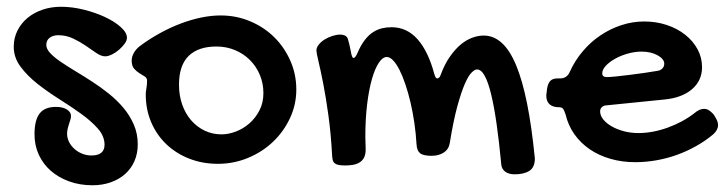

<svg xmlns="http://www.w3.org/2000/svg" viewBox="-20 -444 2163 573"><path d="M162.1 -423.8Q194.8 -423.8 229.5 -415.3Q264.2 -406.7 293 -393.3Q321.8 -379.9 340.3 -363.3Q358.9 -346.7 358.9 -331.1Q358.9 -323.2 352.1 -313.7Q345.2 -304.2 335.4 -295.7Q325.7 -287.1 314.2 -281.5Q302.7 -275.9 293.9 -275.9Q282.2 -275.9 267.8 -285.6Q253.4 -295.4 236.1 -307.4Q218.8 -319.3 198.2 -329.1Q177.7 -338.9 153.8 -338.9Q138.2 -338.9 128.2 -331.3Q118.2 -323.7 118.2 -310.1Q118.2 -297.9 129.9 -285.4Q141.6 -272.9 160.9 -259.8Q180.2 -246.6 204.6 -231.9Q229 -217.3 254.6 -200.7Q280.3 -184.1 304.7 -164.6Q329.1 -145 348.4 -122.1Q367.7 -99.1 379.4 -72Q391.1 -44.9 391.1 -13.2Q391.1 14.2 381.3 36.6Q371.6 59.1 353.5 75.2Q335.4 91.3 310.5 100.1Q285.6 108.9 255.9 108.9Q218.3 108.9 186.5 97.4Q154.8 85.9 131.8 65.9Q108.9 45.9 95.9 18.1Q83 -9.8 83 -43Q83 -85.9 98.4 -105.5Q113.8 -125 147 -125Q167.5 -125 179.7 -117.2Q191.9 -109.4 191.9 -98.1Q191.9 -92.3 189.9 -86.2Q188 -80.1 185.8 -73.5Q183.6 -66.9 181.9 -59.6Q180.2 -52.2 180.2 -44.9Q180.2 -32.2 186 -20.5Q191.9 -8.8 201.9 0.2Q211.9 9.3 225.1 14.6Q238.3 20 252.9 20Q292 20 292 -12.2Q292 -37.6 272 -60.3Q252 -83 221.7 -104.7Q191.4 -126.5 156.5 -148.4Q121.6 -170.4 91.3 -194.3Q61 -218.3 41 -245.4Q21 -272.5 21 -304.2Q21 -330.6 32 -352.5Q43 -374.5 62 -390.4Q81.1 -406.2 106.7 -415Q132.3 -423.8 162.1 -423.8Z M415 -162.1Q415 -170.4 417 -180.7Q418.9 -190.9 418.9 -203.1Q418.9 -211.4 411.9 -215.8Q404.8 -220.2 396 -225.6Q387.2 -231 380.1 -239.3Q373 -247.6 373 -263.2Q373 -274.4 379.2 -285.6Q385.3 -296.9 397 -306.2Q425.8 -327.6 456.8 -344.7Q487.8 -361.8 518.8 -373.5Q549.8 -385.3 580.1 -391.6Q610.4 -397.9 638.2 -397.9Q685.1 -397.9 726.3 -380.6Q767.6 -363.3 798.1 -333.3Q828.6 -303.2 846.4 -262.9Q864.3 -222.7 864.3 -176.8Q864.3 -131.8 845.5 -91.6Q826.7 -51.3 794.9 -21Q763.2 9.3 720.5 27.1Q677.7 44.9 630.4 44.9Q584 44.9 544.4 29.3Q504.9 13.7 476.1 -13.9Q447.3 -41.5 431.2 -79.3Q415 -117.2 415 -162.1ZM641.1 -43Q661.6 -43 683.6 -51.3Q705.6 -59.6 723.9 -75.4Q742.2 -91.3 754.2 -114.3Q766.1 -137.2 766.1 -166Q766.1 -195.3 755.4 -220.7Q744.6 -246.1 725.8 -264.9Q707 -283.7 681.4 -294.4Q655.8 -305.2 626 -305.2Q571.8 -305.2 543 -277.1Q514.2 -249 514.2 -190.9Q514.2 -159.2 523.7 -132.1Q533.2 -105 550.3 -85.2Q567.4 -65.4 590.6 -54.2Q613.8 -43 641.1 -43Z M971.2 21Q967.8 -43.9 960.2 -98.9Q952.6 -153.8 944.6 -194.8Q936.5 -235.8 930.4 -261.2Q924.3 -286.6 924.3 -293Q924.3 -302.2 931.4 -311Q938.5 -319.8 949.2 -326.4Q960 -333 972.4 -336.9Q984.9 -340.8 995.1 -340.8Q1003.4 -340.8 1009.5 -337.9Q1015.6 -335 1018.1 -328.1Q1020.5 -319.8 1022.7 -310.8Q1024.9 -301.8 1027.3 -289.1Q1030.3 -271 1035.2 -271Q1040.5 -271 1047.4 -287.1Q1057.1 -309.6 1068.4 -324.2Q1079.6 -338.9 1092.5 -347.4Q1105.5 -356 1119.4 -359.4Q1133.3 -362.8 1148.4 -362.8Q1194.3 -362.8 1226.3 -326.7Q1258.3 -290.5 1276.4 -222.2Q1278.8 -214.4 1280.8 -212.2Q1282.7 -210 1285.2 -210Q1287.6 -210 1290.3 -212.2Q1293 -214.4 1295.4 -221.2Q1307.1 -252.9 1322.8 -275.1Q1338.4 -297.4 1355.2 -311.3Q1372.1 -325.2 1389.6 -331.5Q1407.2 -337.9 1423.3 -337.9Q1453.1 -337.9 1477.3 -316.2Q1501.5 -294.4 1520.3 -249.3Q1539.1 -204.1 1553 -135Q1566.9 -65.9 1576.2 28.8Q1576.2 55.2 1560.1 65.7Q1543.9 76.2 1516.1 76.2Q1498 76.2 1487.8 68.4Q1477.5 60.5 1476.1 47.9Q1469.7 -20 1462.2 -73Q1454.6 -126 1445.8 -162.4Q1437 -198.7 1426.5 -217.8Q1416 -236.8 1403.3 -236.8Q1397 -236.8 1387.5 -227.5Q1377.9 -218.3 1367.2 -193.6Q1356.4 -168.9 1344.7 -126.2Q1333 -83.5 1322.3 -17.1Q1319.3 1.5 1304.4 11.2Q1289.6 21 1268.1 21Q1243.2 21 1233.6 13.2Q1224.1 5.4 1223.1 -13.2Q1221.2 -45.4 1216.6 -77.4Q1211.9 -109.4 1205.1 -138.4Q1198.2 -167.5 1189.9 -192.1Q1181.6 -216.8 1172.4 -235.1Q1163.1 -253.4 1153.3 -263.7Q1143.6 -273.9 1134.3 -273.9Q1122.1 -273.9 1110.6 -256.8Q1099.1 -239.7 1090.1 -208.5Q1081.1 -177.2 1075.7 -133.3Q1070.3 -89.4 1070.3 -35.2Q1070.3 -25.9 1070.8 -16.8Q1071.3 -7.8 1071.3 2Q1071.3 16.6 1066.7 25.9Q1062 35.2 1053.5 40.5Q1044.9 45.9 1033.7 47.9Q1022.5 49.8 1009.3 49.8Q997.1 49.8 989.7 48.1Q982.4 46.4 978.5 43Q974.6 39.6 973.1 33.9Q971.7 28.3 971.2 21Z M2053.2 -106.9Q2067.4 -119.1 2081.1 -119.1Q2088.9 -119.1 2095.2 -115.2Q2101.6 -111.3 2109.4 -103Q2116.7 -91.8 2119.9 -84.7Q2123 -77.6 2123 -70.8Q2123 -56.2 2108.4 -43Q2085 -23.4 2057.6 -8.1Q2030.3 7.3 2000.5 18.1Q1970.7 28.8 1939 34.4Q1907.2 40 1876 40Q1836.4 40 1801.8 30Q1767.1 20 1740 1.5Q1712.9 -17.1 1694.3 -43.2Q1675.8 -69.3 1668 -102.1Q1663.6 -115.7 1659.9 -119.9Q1656.2 -124 1647.9 -124Q1629.9 -124 1620.1 -132.8Q1610.4 -141.6 1610.4 -158.2Q1610.4 -165 1611.3 -167L1612.3 -176.8Q1614.7 -194.3 1621.8 -202.1Q1628.9 -210 1644 -210H1651.4Q1671.9 -210 1680.2 -229Q1695.3 -262.7 1718.8 -290.5Q1742.2 -318.4 1771.5 -338.1Q1800.8 -357.9 1834.2 -368.9Q1867.7 -379.9 1902.3 -379.9Q1938.5 -379.9 1970 -369.4Q2001.5 -358.9 2024.9 -340.3Q2048.3 -321.8 2061.8 -296.9Q2075.2 -272 2075.2 -243.2Q2075.2 -223.1 2067.4 -206.5Q2059.6 -189.9 2044.9 -177.5Q2030.3 -165 2009.5 -157.2Q1988.8 -149.4 1962.4 -147L1793 -129.9Q1783.2 -129.9 1777.1 -125Q1771 -120.1 1771 -111.8Q1771 -99.1 1780.5 -87.4Q1790 -75.7 1805.9 -66.7Q1821.8 -57.6 1842.5 -52.2Q1863.3 -46.9 1885.3 -46.9Q1906.2 -46.9 1928.5 -51Q1950.7 -55.2 1972.4 -63Q1994.1 -70.8 2014.6 -81.8Q2035.2 -92.8 2053.2 -106.9ZM1944.3 -232.9Q1951.7 -234.4 1957 -240Q1962.4 -245.6 1962.4 -253.9Q1962.4 -261.2 1957 -267.6Q1951.7 -273.9 1942.4 -279.1Q1933.1 -284.2 1920.9 -287.1Q1908.7 -290 1895 -290Q1875 -290 1854 -284.2Q1833 -278.3 1815.9 -268.8Q1798.8 -259.3 1788.1 -247.8Q1777.3 -236.3 1777.3 -225.1Q1777.3 -213.9 1791 -213.9Q1799.3 -213.9 1817.9 -215.8Q1836.4 -217.8 1858.9 -220.5Q1881.3 -223.1 1904.3 -226.6Q1927.2 -230 1944.3 -232.9Z"/></svg>

Font: Gochi Hand
Style: Regular
Weight: 400
Designer: Juan Pablo del Peral
Foundry: Juan Pablo del Peral
Version: Version 1.001